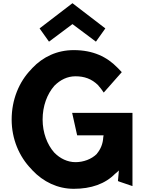

<svg xmlns="http://www.w3.org/2000/svg" viewBox="-20 -1161 908 1203"><path d="M287 -900 434 -1010 581 -900 640 -983 434 -1141 228 -983ZM432 -454 463 -315 464 -313H629L627 -301C625 -260 610 -225 587 -198V-197C553 -163 502 -145 453 -145C403 -145 356 -168 321 -204L319 -206C276 -255 247 -329 247 -412C247 -497 275 -571 320 -623L321 -624C358 -661 402 -683 453 -683C507 -683 554 -668 596 -626L597 -624C608 -612 618 -599 630 -581L743 -709C737 -715 730 -723 723 -730L716 -737C650 -805 563 -847 442 -847C338 -847 249 -805 182 -734L175 -726C99 -648 53 -536 53 -412C53 -290 100 -180 176 -102L183 -94C251 -22 341 22 442 22C550 22 639 -8 703 -74H704L725 -93L719 -28L722 -25L810 5V-453L809 -454Z"/></svg>

Font: Hussar Woodtype
Style: SeBd
Weight: 900
Foundry: Cannot Into Space Fonts
Version: Version 1.07